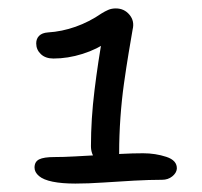

<svg xmlns="http://www.w3.org/2000/svg" viewBox="-20 -828 480 456"><path d="M238 -436Q219 -436 207.5 -449Q196 -462 196 -481Q196 -545 204.5 -614Q213 -683 224 -743L239 -731Q211 -711 176 -700Q141 -689 107 -689Q88 -689 77 -699.5Q66 -710 66 -725Q66 -736 73 -743Q80 -750 94 -751Q127 -753 159.5 -764.5Q192 -776 221 -796Q229 -801 237 -804.5Q245 -808 255 -808Q275 -808 287.5 -793Q300 -778 295 -758Q291 -735 285.5 -702Q280 -669 274.5 -630Q269 -591 266 -548.5Q263 -506 263 -464Q263 -453 256 -444.5Q249 -436 238 -436ZM159 -392Q127 -392 105 -396.5Q83 -401 72.5 -410Q62 -419 62 -430Q62 -444 73 -449.5Q84 -455 109 -455Q131 -455 157.5 -456.5Q184 -458 212 -459.5Q240 -461 267.5 -462.5Q295 -464 320 -464Q349 -464 375 -455.5Q401 -447 400 -427Q399 -417 389 -409Q379 -401 365 -401Q335 -401 298.5 -399Q262 -397 225.5 -394.5Q189 -392 159 -392Z"/></svg>

Font: Shantell Sans Light
Style: Regular
Weight: 300
Designer: Stephen Nixon, Anya Danilova, Shantell Martin
Foundry: Arrow Type
Version: Version 1.011;[c5ecc13dd]